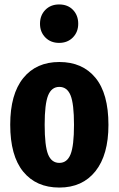

<svg xmlns="http://www.w3.org/2000/svg" viewBox="-20 -827 534 864"><path d="M468 -265Q468 -130 409.5 -56.5Q351 17 247 17Q143 17 84.5 -54.5Q26 -126 26 -266Q26 -403 84.5 -475.5Q143 -548 247 -548Q351 -548 409.5 -477Q468 -406 468 -265ZM181 -266Q181 -170 196.5 -132Q212 -94 247 -94Q282 -94 297.5 -132.5Q313 -171 313 -265Q313 -360 297.5 -398Q282 -436 247 -436Q212 -436 196.5 -397.5Q181 -359 181 -266ZM332 -720Q332 -683 308 -658.5Q284 -634 246 -634Q208 -634 184 -658.5Q160 -683 160 -720Q160 -758 184 -782.5Q208 -807 246 -807Q285 -807 308.5 -782.5Q332 -758 332 -720Z"/></svg>

Font: Fira Sans Extra Condensed
Style: Bold
Weight: 700
Width: 1
Designer: Carrois Corporate & Edenspiekermann AG
Foundry: Carrois Corporate GbR & Edenspiekermann AG
Version: Version 4.203